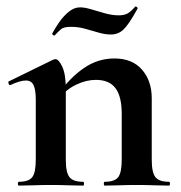

<svg xmlns="http://www.w3.org/2000/svg" viewBox="-20 -581 566 601"><path d="M308 0Q305 0 305 -6Q305 -12 308 -12Q339 -12 350 -26.5Q361 -41 361 -81V-225Q361 -279 341.5 -305Q322 -331 280 -331Q250 -331 218.5 -316Q187 -301 168 -275L163 -287Q198 -337 242 -367.5Q286 -398 338 -398Q394 -398 424.5 -363Q455 -328 455 -273V-81Q455 -41 466.5 -26.5Q478 -12 509 -12Q512 -12 512 -6Q512 0 509 0Q489 0 463 -1Q437 -2 408 -2Q380 -2 354 -1Q328 0 308 0ZM39 0Q36 0 36 -6Q36 -12 39 -12Q70 -12 81 -26.5Q92 -41 92 -81V-269Q92 -300 85 -314.5Q78 -329 61 -329Q52 -329 40 -325.5Q28 -322 13 -315Q9 -313 7 -319Q5 -325 7 -326L146 -394Q152 -396 153 -396Q164 -396 175 -372Q186 -348 186 -303V-81Q186 -41 197.5 -26.5Q209 -12 240 -12Q243 -12 243 -6Q243 0 240 0Q220 0 194 -1Q168 -2 139 -2Q111 -2 85 -1Q59 0 39 0ZM352 -533Q369 -533 379.5 -539Q390 -545 403 -560Q405 -562 408.5 -559Q412 -556 410 -553Q383 -504 366.5 -488.5Q350 -473 327 -473Q309 -473 288.5 -479Q268 -485 246.5 -491Q225 -497 202 -497Q180 -497 171.5 -490Q163 -483 151 -470Q149 -469 145.5 -472Q142 -475 144 -477Q152 -492 165 -511Q178 -530 195 -544Q212 -558 231 -558Q245 -558 265 -552Q285 -546 308 -539.5Q331 -533 352 -533Z"/></svg>

Font: Cormorant Light
Style: Bold
Weight: 700
Version: Version 4.000